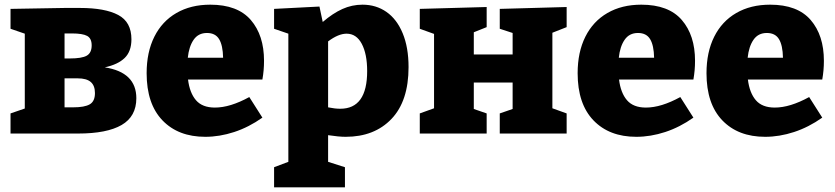

<svg xmlns="http://www.w3.org/2000/svg" viewBox="-20 -571 3569 821"><path d="M563 -151Q563 -73 500 -36.5Q437 0 314 0H25V-86L86 -107V-427L25 -448V-533L256 -537H322Q429 -537 485.5 -507Q542 -477 542 -403Q542 -351 513 -323Q484 -295 428 -283Q563 -262 563 -151ZM256 -428V-321H278Q330 -321 351 -333Q372 -345 372 -377Q372 -407 352.5 -417.5Q333 -428 288 -428ZM292 -112Q342 -112 364 -125Q386 -138 386 -173Q386 -205 368 -220.5Q350 -236 312 -236H256V-112Z M1102 -231H784Q791 -174 818 -142.5Q845 -111 899 -111Q964 -111 1046 -156L1102 -68Q1044 -27 981.5 -6.5Q919 14 858 14Q742 14 674.5 -56.5Q607 -127 607 -258Q607 -348 640 -414Q673 -480 734.5 -515.5Q796 -551 879 -551Q996 -551 1052.5 -485.5Q1109 -420 1109 -311Q1109 -270 1102 -231ZM783 -324H934Q933 -377 917 -403.5Q901 -430 865 -430Q828 -430 808 -401Q788 -372 783 -324Z M1727 -284Q1727 -139 1654 -62.5Q1581 14 1458 14Q1429 14 1383 7V121L1455 144V230H1152V144L1213 121V-427L1152 -448V-533L1346 -543L1360 -477Q1403 -514 1444 -532.5Q1485 -551 1530 -551Q1588 -551 1632.5 -520Q1677 -489 1702 -428.5Q1727 -368 1727 -284ZM1550 -267Q1550 -340 1527 -383.5Q1504 -427 1462 -427Q1427 -427 1383 -394V-112Q1412 -106 1435 -106Q1550 -106 1550 -267Z M2403 -541V-455L2342 -431V-108L2403 -86V0H2117V-86L2172 -105V-218H2006V-105L2061 -86V0H1775V-86L1836 -108V-426L1775 -448V-533L2061 -541V-455L2006 -433V-338H2172V-430L2117 -448V-533Z M2945 -231H2627Q2634 -174 2661 -142.5Q2688 -111 2742 -111Q2807 -111 2889 -156L2945 -68Q2887 -27 2824.5 -6.5Q2762 14 2701 14Q2585 14 2517.5 -56.5Q2450 -127 2450 -258Q2450 -348 2483 -414Q2516 -480 2577.5 -515.5Q2639 -551 2722 -551Q2839 -551 2895.5 -485.5Q2952 -420 2952 -311Q2952 -270 2945 -231ZM2626 -324H2777Q2776 -377 2760 -403.5Q2744 -430 2708 -430Q2671 -430 2651 -401Q2631 -372 2626 -324Z M3496 -231H3178Q3185 -174 3212 -142.5Q3239 -111 3293 -111Q3358 -111 3440 -156L3496 -68Q3438 -27 3375.5 -6.5Q3313 14 3252 14Q3136 14 3068.5 -56.5Q3001 -127 3001 -258Q3001 -348 3034 -414Q3067 -480 3128.5 -515.5Q3190 -551 3273 -551Q3390 -551 3446.5 -485.5Q3503 -420 3503 -311Q3503 -270 3496 -231ZM3177 -324H3328Q3327 -377 3311 -403.5Q3295 -430 3259 -430Q3222 -430 3202 -401Q3182 -372 3177 -324Z"/></svg>

Font: Bitter Pro ExtraBold
Style: Regular
Weight: 800
Designer: Sol Matas, and Bitter project Authors
Foundry: Sol Matas
Version: Version 1.010